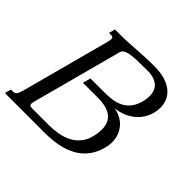

<svg xmlns="http://www.w3.org/2000/svg" viewBox="-239 -923 1119 1119"><g transform="rotate(45 321.0 -363.5)"><path d="M629.4 -536.6Q622.1 -507.3 606.4 -482.2Q590.8 -457 567.6 -437.7Q544.4 -418.5 514.2 -405.8Q483.9 -393.1 447.3 -389.2Q476.6 -384.8 500.7 -371.8Q524.9 -358.9 542 -339.1Q559.1 -319.3 568.6 -293.9Q578.1 -268.6 578.1 -239.3Q578.1 -217.8 573.2 -196.8Q564 -157.7 547.1 -127.9Q530.3 -98.1 507.3 -76.2Q484.4 -54.2 456.3 -39.6Q428.2 -24.9 396.7 -16.1Q365.2 -7.3 330.8 -3.7Q296.4 0 261.2 0H-66.9L-56.6 -39.1H-40Q-31.7 -39.1 -25.9 -41.7Q-20 -44.4 -15.6 -50.5Q-11.2 -56.6 -7.6 -66.7Q-3.9 -76.7 0 -91.3L142.6 -624.5Q146 -637.2 147.7 -645.8Q149.4 -654.3 149.4 -660.6Q149.4 -669.9 144.8 -673.3Q140.1 -676.8 128.9 -676.8H114.3L124.5 -715.8H177.2Q208 -715.8 237.1 -717.5Q266.1 -719.2 297.1 -721.2Q328.1 -723.1 362.8 -724.9Q397.5 -726.6 439.5 -726.6Q489.7 -726.6 526.4 -715.3Q563 -704.1 587.2 -684.3Q611.3 -664.6 623 -638.2Q634.8 -611.8 634.8 -581.1Q634.8 -569.8 633.3 -558.8Q631.8 -547.9 629.4 -536.6ZM90.8 -91.3Q88.4 -82.5 87.2 -76.2Q85.9 -69.8 85.9 -64.9Q85.9 -55.2 91.3 -52Q96.7 -48.8 107.9 -48.8H241.7Q287.1 -48.8 326.4 -56.4Q365.7 -64 396.2 -81.3Q426.8 -98.6 447.8 -127Q468.8 -155.3 477.5 -196.8Q483.4 -224.6 483.4 -248Q483.4 -305.7 447 -334.7Q410.6 -363.8 335.9 -363.8H212.4L225.6 -412.6H347.7Q384.8 -412.6 415.3 -418.7Q445.8 -424.8 469.5 -439.2Q493.2 -453.6 509.8 -476.8Q526.4 -500 535.6 -534.2Q542.5 -560.5 542.5 -583.5Q542.5 -604 536.4 -621.6Q530.3 -639.2 516.4 -652.3Q502.4 -665.5 480.2 -672.9Q458 -680.2 425.8 -680.2Q377.9 -680.2 344 -679Q310.1 -677.7 287.6 -673.6Q265.1 -669.4 253.2 -661.9Q241.2 -654.3 237.8 -641.1Z"/></g></svg>

Font: Arian AMU Serif
Style: Italic
Weight: 400
Italic angle: -15°
Designer: Ruben Hakobyan (Tarumian)
Foundry: Ruben Hakobyan (Tarumian)
Version: Version 1.002